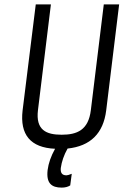

<svg xmlns="http://www.w3.org/2000/svg" viewBox="-20 -669 563 875"><path d="M261 -55C191 -55 142 -76 153 -167L212 -649H143L83 -166C70 -55 119 4 231 9C212 43 201 75 197 106C190 166 215 186 261 186C276 186 289 183 300 176L307 123C295 128 287 130 283 130C263 130 255 119 257 97C261 68 271 38 288 8C392 -3 451 -61 464 -166L523 -649H453L394 -167C383 -76 331 -55 261 -55Z"/></svg>

Font: Gamestation Condensed
Style: Italic
Weight: 400
Width: 3
Designer: Jonas Hecksher
Foundry: Jonas Hecksher, Playtypeª, e-types AS
Version: Version 1.003